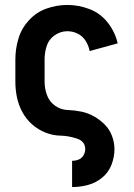

<svg xmlns="http://www.w3.org/2000/svg" viewBox="-20 -550 540 775"><path d="M271 205V99H272Q285 99 297.5 94Q310 89 317 77Q324 65 324 52Q324 20 289.5 9Q255 -2 224 -2.5Q193 -3 163 -15Q133 -27 109 -48.5Q85 -70 70 -98Q55 -126 48.5 -157Q42 -188 42 -220V-310Q42 -353 54.5 -394.5Q67 -436 97 -468.5Q127 -501 168 -515.5Q209 -530 252 -530Q298 -530 342 -513Q386 -496 415.5 -458Q445 -420 455 -375L342 -344Q338 -365 326 -384.5Q314 -404 294 -414Q274 -424 252 -424Q224 -424 200.5 -407.5Q177 -391 168.5 -364.5Q160 -338 160 -310V-220Q160 -193 169.5 -166.5Q179 -140 202 -123.5Q225 -107 253 -106Q281 -105 308 -99.5Q335 -94 359 -80.5Q383 -67 402.5 -47.5Q422 -28 432 -1.5Q442 25 442 52Q442 84 430 115Q418 146 392.5 167Q367 188 335.5 196.5Q304 205 272 205Z"/></svg>

Font: Iosevka SS01
Style: Bold
Weight: 700
Monospace: yes
Designer: Belleve Invis
Foundry: Belleve Invis
Version: 2.3.3; ttfautohint (v1.8.3)